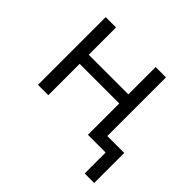

<svg xmlns="http://www.w3.org/2000/svg" viewBox="-156 -654 972 972"><g transform="rotate(45 330.0 -167.5)"><path d="M566.5 150V0H468.5V-65H634.5V150ZM82 0V-485H156V-289.5H439.5V-485H513.5V0H439.5V-224.5H156V0Z"/></g></svg>

Font: Geologica Cursive ExtraLight
Style: Regular
Weight: 250
Designer: Sindre Bremnes, Frode Helland
Foundry: Monokrom Skriftforlag AS
Version: Version 1.010;gftools[0.9.28]